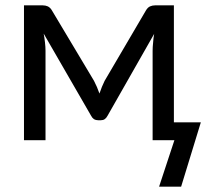

<svg xmlns="http://www.w3.org/2000/svg" viewBox="-20 -528 788 723"><path d="M736.3 -67.4Q717.8 -6.8 662.1 174.8Q641.6 174.8 579.1 174.8Q593.8 130.9 636.7 0Q616.2 0 554.7 0Q554.7 -84 554.7 -336.9Q554.7 -350.6 556.6 -368.2Q557.6 -384.8 560.5 -400.4Q502 -296.9 384.8 -91.8Q380.9 -84 374 -79.1Q368.2 -75.2 359.4 -75.2Q356.4 -75.2 349.6 -75.2Q340.8 -75.2 334 -79.1Q327.1 -84 323.2 -91.8Q263.7 -194.3 144.5 -401.4Q147.5 -385.7 149.4 -368.2Q151.4 -350.6 151.4 -336.9Q151.4 -224.6 151.4 0Q130.9 0 70.3 0Q70.3 -79.1 70.3 -318.4Q70.3 -365.2 70.3 -507.8Q87.9 -507.8 141.6 -507.8Q151.4 -507.8 160.2 -503.9Q169.9 -499 175.8 -488.3Q228.5 -400.4 334 -223.6Q345.7 -201.2 354.5 -175.8Q363.3 -202.1 374 -223.6Q425.8 -311.5 529.3 -488.3Q536.1 -500 544.9 -503.9Q553.7 -507.8 563.5 -507.8Q586.9 -507.8 634.8 -507.8Q634.8 -397.5 634.8 -67.4Q660.2 -67.4 736.3 -67.4Z"/></svg>

Font: Lato
Style: Regular
Weight: 400
Designer: Lukasz Dziedzic with Adam Twardoch and Botio Nikoltchev
Version: Version 2.015; 2015-08-06; http://www.latofonts.com/